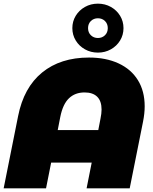

<svg xmlns="http://www.w3.org/2000/svg" viewBox="-24 -1031 836 1051"><path d="M768 -449Q768 -410 759 -365L686 0H450L478 -141H256L228 0H-4L75 -395Q106 -552 206.5 -634Q307 -716 463 -716Q556 -716 625 -684Q694 -652 731 -592Q768 -532 768 -449ZM514 -319 526 -381Q532 -410 532 -431Q532 -478 508 -501.5Q484 -525 439 -525Q387 -525 353.5 -493Q320 -461 306 -391L292 -319ZM372 -877Q372 -914 390.5 -944.5Q409 -975 441 -993Q473 -1011 512 -1011Q551 -1011 583 -993Q615 -975 633.5 -944.5Q652 -914 652 -877Q652 -840 633.5 -809.5Q615 -779 583 -761Q551 -743 512 -743Q473 -743 441 -761Q409 -779 390.5 -809.5Q372 -840 372 -877ZM566 -877Q566 -901 550.5 -916Q535 -931 512 -931Q489 -931 473.5 -916Q458 -901 458 -877Q458 -853 473.5 -838Q489 -823 512 -823Q535 -823 550.5 -838Q566 -853 566 -877Z"/></svg>

Font: Montserrat Alternates Black
Style: Italic
Weight: 900
Italic angle: -11.3°
Designer: Julieta Ulanovsky
Foundry: Julieta Ulanovsky
Version: Version 7.200